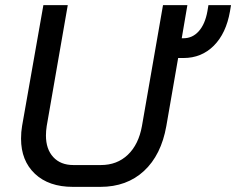

<svg xmlns="http://www.w3.org/2000/svg" viewBox="-20 -720 920 748"><path d="M880 -700 876 -676Q861 -590 813 -542Q765 -494 695 -494H674L628 -229Q608 -116 541 -54Q474 8 371 8H264Q170 8 116 -43Q62 -94 62 -180Q62 -206 66 -229L149 -700H244L162 -229Q159 -210 159 -192Q159 -139 187.5 -108Q216 -77 266 -77H373Q436 -77 478 -117Q520 -157 533 -229L615 -700H710L688 -571H695Q730 -571 754.5 -598.5Q779 -626 788 -676L792 -700Z"/></svg>

Font: Bai Jamjuree Medium
Style: Italic
Weight: 500
Italic angle: -10°
Version: Version 1.000; ttfautohint (v1.6)